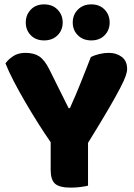

<svg xmlns="http://www.w3.org/2000/svg" viewBox="-20 -851 614 879"><path d="M562 -535Q562 -523 555.5 -503.5Q549 -484 529.5 -446.5Q510 -409 475 -349Q440 -289 383 -197V-1Q372 2 349.5 5Q327 8 304 8Q252 8 232 -10Q212 -28 212 -73V-200Q186 -237 156 -284.5Q126 -332 97 -381.5Q68 -431 43.5 -478Q19 -525 5 -561Q18 -579 40.5 -594Q63 -609 96 -609Q135 -609 159.5 -593Q184 -577 206 -533L294 -356H300Q314 -387 325.5 -414Q337 -441 348 -468.5Q359 -496 370.5 -525Q382 -554 396 -590Q414 -599 436 -604Q458 -609 478 -609Q513 -609 537.5 -590.5Q562 -572 562 -535ZM267 -748Q267 -713 243.5 -689.5Q220 -666 182 -666Q144 -666 121 -689.5Q98 -713 98 -748Q98 -783 121 -807Q144 -831 182 -831Q220 -831 243.5 -807Q267 -783 267 -748ZM482 -748Q482 -713 459 -689.5Q436 -666 398 -666Q360 -666 336.5 -689.5Q313 -713 313 -748Q313 -783 336.5 -807Q360 -831 398 -831Q436 -831 459 -807Q482 -783 482 -748Z"/></svg>

Font: Baloo Tammudu 2 ExtraBold
Style: Regular
Weight: 800
Designer: Maithili Shingre, Omkar Shende and Ek Type
Foundry: Ek Type
Version: Version 1.640;hotconv 1.0.111;makeotfexe 2.5.65597; ttfautoh